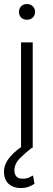

<svg xmlns="http://www.w3.org/2000/svg" viewBox="-22 -741 267 963"><path d="M73.2 -681.2Q73.2 -697.8 83.7 -709.2Q94.2 -720.7 113.3 -720.7Q131.8 -720.7 142.8 -709.2Q153.8 -697.8 153.8 -681.2Q153.8 -664.6 142.8 -653.3Q131.8 -642.1 113.3 -642.1Q94.2 -642.1 83.7 -653.3Q73.2 -664.6 73.2 -681.2ZM142.1 -528.3V0H83.5V-528.3ZM109.4 -19 138.2 0Q105 25.4 77.6 53Q50.3 80.6 50.3 114.3Q50.3 130.9 59.3 143.1Q68.4 155.3 92.3 155.3Q109.9 155.3 122.8 149.7Q135.7 144 143.6 139.2L150.9 180.7Q140.1 188 123.3 195.1Q106.4 202.1 80.6 202.1Q44.9 202.1 21.5 181.4Q-2 160.6 -2 119.1Q-2 82.5 28.3 46.1Q58.6 9.8 109.4 -19Z"/></svg>

Font: Vazirmatn RD UI FD ExtraLight
Style: Regular
Weight: 200
Designer: Saber Rastikerdar
Foundry: Saber Rastikerdar
Version: Version 33.003